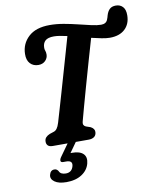

<svg xmlns="http://www.w3.org/2000/svg" viewBox="-103 -839 941 1145"><g transform="rotate(-10 367.5 -267.0)"><path d="M364 -115.5Q359.5 -99.5 363.8 -91.8Q368 -84 377 -80.5L404.5 -71Q428.5 -58 427 -37.5Q426 -18.5 413.2 -9.2Q400.5 0 380 0H162.5Q142 0 133 -9.2Q124 -18.5 124.5 -33Q124.5 -48.5 133.5 -58.2Q142.5 -68 157.5 -74L183 -82.5Q193.5 -85.5 202 -96.8Q210.5 -108 217.5 -131Q224.5 -155 238 -200.5Q251.5 -246 268 -303.5Q284.5 -361 302 -421.5Q319.5 -482 335.2 -536.8Q351 -591.5 362 -630.5Q338.5 -636 318 -639.2Q297.5 -642.5 282 -642.5Q245 -642.5 229.2 -627.5Q213.5 -612.5 213.5 -586Q213 -576.5 216.8 -567.2Q220.5 -558 220.5 -544.5Q220.5 -522.5 204.5 -506.5Q188.5 -490.5 162.5 -490.5Q131.5 -490.5 112.5 -511Q93.5 -531.5 94.5 -569Q95.5 -630.5 140 -672Q184.5 -713.5 269 -713.5Q309.5 -713.5 353 -705.8Q396.5 -698 437.8 -687.8Q479 -677.5 513.8 -669.8Q548.5 -662 572 -662Q603 -662 612 -686.5Q615 -693.5 616.5 -699Q618 -704.5 619.5 -710Q626.5 -734 640 -746.8Q653.5 -759.5 677.5 -759.5Q703.5 -759.5 719.5 -742.2Q735.5 -725 735 -690Q734.5 -638 701.5 -607.2Q668.5 -576.5 610 -576.5Q590 -576.5 561 -582Q532 -587.5 499.5 -595.5Q479.5 -527.5 458.5 -453.8Q437.5 -380 418.2 -312Q399 -244 384.8 -192.2Q370.5 -140.5 364 -115.5ZM258.5 -9H308L259 60Q263.5 60 269 60Q315 60 335.8 80.5Q356.5 101 346.5 139Q336 178.5 299 202.5Q262 226.5 206.5 226.5Q159 226.5 134.5 208.8Q110 191 116.5 166.5Q123.5 139.5 147 139.5Q155.5 139.5 160.8 143.2Q166 147 170 152.5Q175 165 185.8 170Q196.5 175 211 175Q247.5 175 257 138.5Q265.5 105 225.5 105H207.5Q193 105 191.8 95.8Q190.5 86.5 200 73Z"/></g></svg>

Font: Fraunces 9pt SuperSoft SemiBold
Style: Italic
Weight: 600
Italic angle: -16°
Version: Version 1.000;[0bf87f6ff]